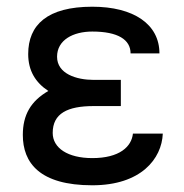

<svg xmlns="http://www.w3.org/2000/svg" viewBox="-20 -538 548 572"><path d="M255 14C400 14 462 -65 465 -140H376C372 -101 336 -67 255 -67C182 -67 137 -97 137 -142C137 -200 181 -222 259 -222H340V-300H259C208 -300 150 -318 150 -369C150 -419 198 -444 255 -444C331 -444 369 -420 369 -379H455C455 -466 378 -518 255 -518C121 -518 64 -464 64 -377C64 -327 86 -292 124 -267C72 -237 48 -196 48 -136C48 -53 98 14 255 14Z"/></svg>

Font: Hibana 45 SubMedium
Style: Regular
Weight: 500
Width: 6
Designer: pygmalion
Foundry: ybstudio
Version: Version 2021.007;FEAKit 1.0